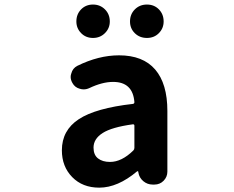

<svg xmlns="http://www.w3.org/2000/svg" viewBox="-20 -820 1040 853"><path d="M420.9 13.7Q346.7 13.7 300.8 -33.2Q254.9 -80.1 254.9 -152.3Q254.9 -241.2 330.1 -290.5Q405.3 -339.8 570.3 -358.4Q577.1 -359.4 577.1 -366.2Q570.3 -456.1 482.4 -456.1Q434.6 -456.1 377 -428.7Q364.3 -422.9 351.6 -422.9Q342.8 -422.9 334 -425.8Q312.5 -431.6 301.8 -451.2Q293.9 -464.8 293.9 -478.5Q293.9 -486.3 296.9 -494.1Q302.7 -516.6 323.2 -527.3Q418 -574.2 508.8 -574.2Q615.2 -574.2 669.4 -511.2Q723.6 -448.2 723.6 -327.1V-57.6Q723.6 -34.2 707 -17.1Q690.4 0 666 0H658.2Q634.8 0 616.7 -15.1Q598.6 -30.3 594.7 -53.7L593.8 -58.6Q592.8 -59.6 591.3 -59.6Q589.8 -59.6 588.9 -58.6Q502.9 13.7 420.9 13.7ZM468.8 -100.6Q520.5 -100.6 572.3 -151.4Q577.1 -156.2 577.1 -163.1V-261.7Q577.1 -268.6 569.3 -267.6Q476.6 -254.9 436 -229Q395.5 -203.1 395.5 -164.1Q395.5 -131.8 415.5 -116.2Q435.5 -100.6 468.8 -100.6ZM319.3 -724.6Q319.3 -756.8 340.3 -778.3Q361.3 -799.8 393.1 -799.8Q424.8 -799.8 446.3 -778.3Q467.8 -756.8 467.8 -724.6Q467.8 -694.3 446.3 -672.9Q424.8 -651.4 393.1 -651.4Q361.3 -651.4 340.3 -672.9Q319.3 -694.3 319.3 -724.6ZM632.8 -651.4Q600.6 -651.4 579.1 -672.4Q557.6 -693.4 557.6 -724.6Q557.6 -756.8 579.1 -778.3Q600.6 -799.8 632.8 -799.8Q665 -799.8 686 -778.3Q707 -756.8 707 -724.6Q707 -694.3 686 -672.9Q665 -651.4 632.8 -651.4Z"/></svg>

Font: Gen Jyuu Gothic Monospace Bold
Style: Bold
Weight: 700
Designer: [Source Han Sans]
Ryoko NISHIZUKA  (kana & ideographs); Paul D. Hunt (Latin, Greek & Cyrillic); Wenlong ZHANG  (bopomofo
Version: Version 1.002.20150607